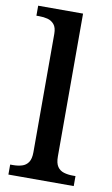

<svg xmlns="http://www.w3.org/2000/svg" viewBox="-87 -805 495 851"><g transform="rotate(10 161.0 -380.0)"><path d="M14 0V-45H27Q49 -45 67 -50.5Q85 -56 95.5 -71.5Q106 -87 106 -117V-649Q106 -678 94 -692Q82 -706 64.5 -710.5Q47 -715 27 -715H14V-760H216V-117Q216 -87 226.5 -71.5Q237 -56 255.5 -50.5Q274 -45 295 -45H308V0Z"/></g></svg>

Font: Noto Serif Hebrew Medium
Style: Regular
Weight: 500
Version: Version 2.003